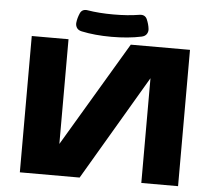

<svg xmlns="http://www.w3.org/2000/svg" viewBox="-57 -918 1086 981"><g transform="rotate(5 486.0 -428.0)"><path d="M587.9 -699.7H891.6V-0.5H703.1V-537.6L386.7 -0.5H80.1V-699.7H268.6V-162.6ZM671.4 -787.1Q672.9 -773.4 665.3 -761.5Q657.7 -749.5 639.6 -745.6Q571.3 -731 485.8 -731Q400.4 -731 332 -745.6Q314 -749.5 306.6 -761.5Q299.3 -773.4 300.8 -787.1Q303.2 -811 314.5 -836.9Q325.2 -859.9 353 -855.5Q411.6 -845.7 485.8 -845.7Q560.1 -845.7 618.7 -855.5Q647 -859.9 657.7 -836.9Q668.9 -811 671.4 -787.1Z"/></g></svg>

Font: Wadik
Style: Bold
Weight: 700
Designer: Sasha Pavljenko
Version: Version 1.001;Fontself Maker 3.5.4